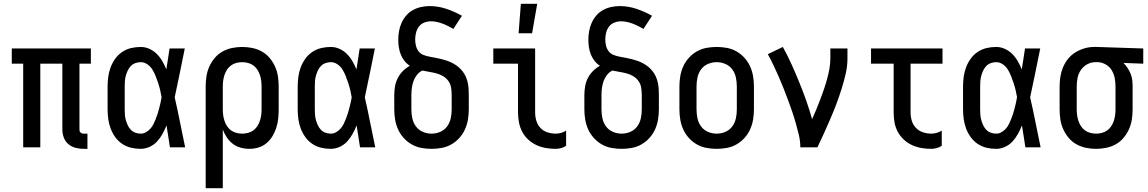

<svg xmlns="http://www.w3.org/2000/svg" viewBox="-20 -775 6040 1010"><path d="M440 8H420Q398 8 377 2.5Q356 -3 339.5 -17Q323 -31 315.5 -51.5Q308 -72 308 -94V-440H192V0H102V-440H42V-520H458V-440H398V-94Q398 -89 399 -85Q400 -81 403.5 -78Q407 -75 411 -73.5Q415 -72 420 -72H440Z M720 8Q694 8 669 2Q644 -4 622.5 -18.5Q601 -33 586 -54Q571 -75 562 -99Q553 -123 549.5 -148.5Q546 -174 546 -200V-320Q546 -346 549.5 -371.5Q553 -397 562 -421Q571 -445 586 -466Q601 -487 622.5 -501.5Q644 -516 669 -522Q694 -528 720 -528Q744 -528 766 -518Q788 -508 805 -491Q822 -474 834 -453Q846 -432 855 -410Q859 -437 863.5 -464.5Q868 -492 872 -520H952Q939 -456 926 -391.5Q913 -327 899 -263Q914 -198 927 -132Q940 -66 954 0H874Q870 -29 865 -57.5Q860 -86 856 -115Q847 -93 835 -71Q823 -49 806.5 -31Q790 -13 767 -2.5Q744 8 720 8ZM720 -72Q735 -72 748 -79.5Q761 -87 771 -98Q781 -109 787.5 -122.5Q794 -136 799.5 -149.5Q805 -163 809.5 -177.5Q814 -192 817.5 -206Q821 -220 824.5 -234.5Q828 -249 830 -264Q827 -282 822.5 -301Q818 -320 812 -338Q806 -356 799 -374Q792 -392 782 -408.5Q772 -425 755.5 -436.5Q739 -448 720 -448Q706 -448 692 -443Q678 -438 668 -427.5Q658 -417 652 -404Q646 -391 642 -377Q638 -363 637 -348.5Q636 -334 636 -320V-200Q636 -186 637 -171.5Q638 -157 642 -143Q646 -129 652 -116Q658 -103 668 -92.5Q678 -82 692 -77Q706 -72 720 -72Z M1062 215V-320Q1062 -347 1066 -373.5Q1070 -400 1081 -424.5Q1092 -449 1109.5 -470Q1127 -491 1150.5 -504Q1174 -517 1200.5 -522.5Q1227 -528 1254 -528Q1281 -528 1307.5 -522.5Q1334 -517 1357.5 -504Q1381 -491 1398.5 -470Q1416 -449 1427 -424.5Q1438 -400 1442 -373.5Q1446 -347 1446 -320V-200Q1446 -176 1443.5 -151.5Q1441 -127 1433.5 -103.5Q1426 -80 1413.5 -59Q1401 -38 1382 -22Q1363 -6 1339.5 1Q1316 8 1291 8Q1268 8 1245 1.5Q1222 -5 1204 -19Q1186 -33 1173 -52.5Q1160 -72 1152 -94V215ZM1254 -72Q1269 -72 1284.5 -76Q1300 -80 1312.5 -89Q1325 -98 1333.5 -111Q1342 -124 1347 -139Q1352 -154 1354 -169.5Q1356 -185 1356 -200V-320Q1356 -335 1354 -350.5Q1352 -366 1347 -381Q1342 -396 1333.5 -409Q1325 -422 1312.5 -431Q1300 -440 1284.5 -444Q1269 -448 1254 -448Q1239 -448 1223.5 -444Q1208 -440 1195.5 -431Q1183 -422 1174.5 -409Q1166 -396 1161 -381Q1156 -366 1154 -350.5Q1152 -335 1152 -320V-200Q1152 -185 1154 -169.5Q1156 -154 1161 -139Q1166 -124 1174.5 -111Q1183 -98 1195.5 -89Q1208 -80 1223.5 -76Q1239 -72 1254 -72Z M1720 8Q1694 8 1669 2Q1644 -4 1622.5 -18.5Q1601 -33 1586 -54Q1571 -75 1562 -99Q1553 -123 1549.5 -148.5Q1546 -174 1546 -200V-320Q1546 -346 1549.5 -371.5Q1553 -397 1562 -421Q1571 -445 1586 -466Q1601 -487 1622.5 -501.5Q1644 -516 1669 -522Q1694 -528 1720 -528Q1744 -528 1766 -518Q1788 -508 1805 -491Q1822 -474 1834 -453Q1846 -432 1855 -410Q1859 -437 1863.5 -464.5Q1868 -492 1872 -520H1952Q1939 -456 1926 -391.5Q1913 -327 1899 -263Q1914 -198 1927 -132Q1940 -66 1954 0H1874Q1870 -29 1865 -57.5Q1860 -86 1856 -115Q1847 -93 1835 -71Q1823 -49 1806.5 -31Q1790 -13 1767 -2.5Q1744 8 1720 8ZM1720 -72Q1735 -72 1748 -79.5Q1761 -87 1771 -98Q1781 -109 1787.5 -122.5Q1794 -136 1799.5 -149.5Q1805 -163 1809.5 -177.5Q1814 -192 1817.5 -206Q1821 -220 1824.5 -234.5Q1828 -249 1830 -264Q1827 -282 1822.5 -301Q1818 -320 1812 -338Q1806 -356 1799 -374Q1792 -392 1782 -408.5Q1772 -425 1755.5 -436.5Q1739 -448 1720 -448Q1706 -448 1692 -443Q1678 -438 1668 -427.5Q1658 -417 1652 -404Q1646 -391 1642 -377Q1638 -363 1637 -348.5Q1636 -334 1636 -320V-200Q1636 -186 1637 -171.5Q1638 -157 1642 -143Q1646 -129 1652 -116Q1658 -103 1668 -92.5Q1678 -82 1692 -77Q1706 -72 1720 -72Z M2250 8Q2223 8 2196 3Q2169 -2 2145.5 -15.5Q2122 -29 2103.5 -49.5Q2085 -70 2074 -94.5Q2063 -119 2058.5 -146Q2054 -173 2054 -200V-275Q2054 -298 2058 -321Q2062 -344 2072.5 -364.5Q2083 -385 2099.5 -401.5Q2116 -418 2136 -429Q2119 -440 2107 -455.5Q2095 -471 2088 -489Q2081 -507 2078 -526.5Q2075 -546 2075 -565Q2075 -588 2079 -611Q2083 -634 2092.5 -655Q2102 -676 2117 -693.5Q2132 -711 2152 -722Q2172 -733 2194.5 -738Q2217 -743 2240 -743Q2285 -743 2328 -728.5Q2371 -714 2410 -692L2365 -623Q2351 -631 2337 -638Q2323 -645 2308.5 -650.5Q2294 -656 2278.5 -659.5Q2263 -663 2248 -663Q2230 -663 2212.5 -656.5Q2195 -650 2184 -635.5Q2173 -621 2168.5 -603Q2164 -585 2164 -567Q2164 -551 2168 -534.5Q2172 -518 2182 -505Q2192 -492 2207.5 -486Q2223 -480 2239 -477Q2255 -474 2271 -471Q2287 -468 2303 -464Q2319 -460 2334.5 -454.5Q2350 -449 2364.5 -441Q2379 -433 2391.5 -422.5Q2404 -412 2414 -399Q2424 -386 2430.5 -371Q2437 -356 2440.5 -340Q2444 -324 2445 -307.5Q2446 -291 2446 -275V-200Q2446 -173 2441.5 -146Q2437 -119 2426 -94.5Q2415 -70 2396.5 -49.5Q2378 -29 2354.5 -15.5Q2331 -2 2304 3Q2277 8 2250 8ZM2250 -72Q2274 -72 2296 -81.5Q2318 -91 2332 -110Q2346 -129 2351 -152.5Q2356 -176 2356 -200V-275Q2356 -294 2353 -313.5Q2350 -333 2339 -348.5Q2328 -364 2311.5 -374Q2295 -384 2276 -389Q2257 -394 2238 -397Q2219 -400 2201 -404Q2184 -395 2172.5 -380Q2161 -365 2155 -348Q2149 -331 2146.5 -312.5Q2144 -294 2144 -275V-200Q2144 -176 2149 -152.5Q2154 -129 2168 -110Q2182 -91 2204 -81.5Q2226 -72 2250 -72Z M2903 8Q2877 8 2851 3.5Q2825 -1 2801.5 -12Q2778 -23 2758.5 -41Q2739 -59 2727 -82Q2715 -105 2710 -131Q2705 -157 2705 -184V-440H2575V-520H2795V-184Q2795 -161 2801.5 -139.5Q2808 -118 2823 -102Q2838 -86 2859.5 -79Q2881 -72 2903 -72Q2918 -72 2932 -76Q2946 -80 2958 -88V-8Q2946 0 2932 4Q2918 8 2903 8ZM2708 -600 2720 -755H2806L2779 -600Z M3250 8Q3223 8 3196 3Q3169 -2 3145.5 -15.5Q3122 -29 3103.5 -49.5Q3085 -70 3074 -94.5Q3063 -119 3058.5 -146Q3054 -173 3054 -200V-275Q3054 -298 3058 -321Q3062 -344 3072.5 -364.5Q3083 -385 3099.5 -401.5Q3116 -418 3136 -429Q3119 -440 3107 -455.5Q3095 -471 3088 -489Q3081 -507 3078 -526.5Q3075 -546 3075 -565Q3075 -588 3079 -611Q3083 -634 3092.5 -655Q3102 -676 3117 -693.5Q3132 -711 3152 -722Q3172 -733 3194.5 -738Q3217 -743 3240 -743Q3285 -743 3328 -728.5Q3371 -714 3410 -692L3365 -623Q3351 -631 3337 -638Q3323 -645 3308.5 -650.5Q3294 -656 3278.5 -659.5Q3263 -663 3248 -663Q3230 -663 3212.5 -656.5Q3195 -650 3184 -635.5Q3173 -621 3168.5 -603Q3164 -585 3164 -567Q3164 -551 3168 -534.5Q3172 -518 3182 -505Q3192 -492 3207.5 -486Q3223 -480 3239 -477Q3255 -474 3271 -471Q3287 -468 3303 -464Q3319 -460 3334.5 -454.5Q3350 -449 3364.5 -441Q3379 -433 3391.5 -422.5Q3404 -412 3414 -399Q3424 -386 3430.5 -371Q3437 -356 3440.5 -340Q3444 -324 3445 -307.5Q3446 -291 3446 -275V-200Q3446 -173 3441.5 -146Q3437 -119 3426 -94.5Q3415 -70 3396.5 -49.5Q3378 -29 3354.5 -15.5Q3331 -2 3304 3Q3277 8 3250 8ZM3250 -72Q3274 -72 3296 -81.5Q3318 -91 3332 -110Q3346 -129 3351 -152.5Q3356 -176 3356 -200V-275Q3356 -294 3353 -313.5Q3350 -333 3339 -348.5Q3328 -364 3311.5 -374Q3295 -384 3276 -389Q3257 -394 3238 -397Q3219 -400 3201 -404Q3184 -395 3172.5 -380Q3161 -365 3155 -348Q3149 -331 3146.5 -312.5Q3144 -294 3144 -275V-200Q3144 -176 3149 -152.5Q3154 -129 3168 -110Q3182 -91 3204 -81.5Q3226 -72 3250 -72Z M3750 8Q3723 8 3696 3Q3669 -2 3645.5 -15.5Q3622 -29 3603.5 -49.5Q3585 -70 3574 -94.5Q3563 -119 3558.5 -146Q3554 -173 3554 -200V-320Q3554 -347 3558.5 -374Q3563 -401 3574 -425.5Q3585 -450 3603.5 -470.5Q3622 -491 3645.5 -504.5Q3669 -518 3696 -523Q3723 -528 3750 -528Q3777 -528 3804 -523Q3831 -518 3854.5 -504.5Q3878 -491 3896.5 -470.5Q3915 -450 3926 -425.5Q3937 -401 3941.5 -374Q3946 -347 3946 -320V-200Q3946 -173 3941.5 -146Q3937 -119 3926 -94.5Q3915 -70 3896.5 -49.5Q3878 -29 3854.5 -15.5Q3831 -2 3804 3Q3777 8 3750 8ZM3750 -72Q3774 -72 3796 -81.5Q3818 -91 3832 -110Q3846 -129 3851 -152.5Q3856 -176 3856 -200V-320Q3856 -344 3851 -367.5Q3846 -391 3832 -410Q3818 -429 3796 -438.5Q3774 -448 3750 -448Q3726 -448 3704 -438.5Q3682 -429 3668 -410Q3654 -391 3649 -367.5Q3644 -344 3644 -320V-200Q3644 -176 3649 -152.5Q3654 -129 3668 -110Q3682 -91 3704 -81.5Q3726 -72 3750 -72Z M4190 0Q4190 -33 4182.5 -64.5Q4175 -96 4166 -127.5Q4157 -159 4146.5 -190Q4136 -221 4124.5 -251.5Q4113 -282 4101 -312.5Q4089 -343 4076 -372.5Q4063 -402 4049 -431.5Q4035 -461 4019 -490L4098 -528Q4123 -483 4144 -436.5Q4165 -390 4184.5 -342Q4204 -294 4221 -246Q4238 -198 4252 -148Q4264 -174 4274.5 -200Q4285 -226 4295 -252Q4305 -278 4314 -304.5Q4323 -331 4330.5 -358Q4338 -385 4343 -412.5Q4348 -440 4348 -468V-520H4438V-468Q4438 -427 4428.5 -386Q4419 -345 4406.5 -305.5Q4394 -266 4379.5 -227.5Q4365 -189 4348.5 -151Q4332 -113 4315 -75Q4298 -37 4280 0Z M4879 8Q4853 8 4827 3.5Q4801 -1 4777 -12Q4753 -23 4734 -41Q4715 -59 4702.5 -82Q4690 -105 4685.5 -131Q4681 -157 4681 -184V-440H4562V-520H4938V-440H4770V-184Q4770 -161 4776.5 -139.5Q4783 -118 4798.5 -102Q4814 -86 4835.5 -79Q4857 -72 4879 -72Q4893 -72 4907.5 -76Q4922 -80 4934 -88V-8Q4922 0 4907.5 4Q4893 8 4879 8Z M5220 8Q5194 8 5169 2Q5144 -4 5122.5 -18.5Q5101 -33 5086 -54Q5071 -75 5062 -99Q5053 -123 5049.5 -148.5Q5046 -174 5046 -200V-320Q5046 -346 5049.5 -371.5Q5053 -397 5062 -421Q5071 -445 5086 -466Q5101 -487 5122.5 -501.5Q5144 -516 5169 -522Q5194 -528 5220 -528Q5244 -528 5266 -518Q5288 -508 5305 -491Q5322 -474 5334 -453Q5346 -432 5355 -410Q5359 -437 5363.5 -464.5Q5368 -492 5372 -520H5452Q5439 -456 5426 -391.5Q5413 -327 5399 -263Q5414 -198 5427 -132Q5440 -66 5454 0H5374Q5370 -29 5365 -57.5Q5360 -86 5356 -115Q5347 -93 5335 -71Q5323 -49 5306.5 -31Q5290 -13 5267 -2.5Q5244 8 5220 8ZM5220 -72Q5235 -72 5248 -79.5Q5261 -87 5271 -98Q5281 -109 5287.5 -122.5Q5294 -136 5299.5 -149.5Q5305 -163 5309.5 -177.5Q5314 -192 5317.5 -206Q5321 -220 5324.5 -234.5Q5328 -249 5330 -264Q5327 -282 5322.5 -301Q5318 -320 5312 -338Q5306 -356 5299 -374Q5292 -392 5282 -408.5Q5272 -425 5255.5 -436.5Q5239 -448 5220 -448Q5206 -448 5192 -443Q5178 -438 5168 -427.5Q5158 -417 5152 -404Q5146 -391 5142 -377Q5138 -363 5137 -348.5Q5136 -334 5136 -320V-200Q5136 -186 5137 -171.5Q5138 -157 5142 -143Q5146 -129 5152 -116Q5158 -103 5168 -92.5Q5178 -82 5192 -77Q5206 -72 5220 -72Z M5746 8Q5719 8 5692.5 2.5Q5666 -3 5642.5 -16Q5619 -29 5601.5 -50Q5584 -71 5573 -95.5Q5562 -120 5558 -146.5Q5554 -173 5554 -200V-320Q5554 -346 5558 -371.5Q5562 -397 5572 -421Q5582 -445 5598.5 -465.5Q5615 -486 5637 -499.5Q5659 -513 5684 -520.5Q5709 -528 5735 -528H5750L5994 -520V-440L5890 -444Q5902 -432 5911.5 -417.5Q5921 -403 5927.5 -387Q5934 -371 5936 -354Q5938 -337 5938 -320V-200Q5938 -173 5934 -146.5Q5930 -120 5919 -95.5Q5908 -71 5890.5 -50Q5873 -29 5849.5 -16Q5826 -3 5799.5 2.5Q5773 8 5746 8ZM5746 -72Q5761 -72 5776.5 -76Q5792 -80 5804.5 -89Q5817 -98 5825.5 -111Q5834 -124 5839 -139Q5844 -154 5846 -169.5Q5848 -185 5848 -200V-320Q5848 -342 5844 -363.5Q5840 -385 5829 -404Q5818 -423 5799 -434.5Q5780 -446 5758 -448H5743Q5720 -448 5699.5 -437Q5679 -426 5666 -407Q5653 -388 5648.5 -365.5Q5644 -343 5644 -320V-200Q5644 -185 5646 -169.5Q5648 -154 5653 -139Q5658 -124 5666.5 -111Q5675 -98 5687.5 -89Q5700 -80 5715.5 -76Q5731 -72 5746 -72Z"/></svg>

Font: Iosevka Term Curly Medium
Style: Regular
Weight: 500
Designer: Belleve Invis
Foundry: Belleve Invis
Version: Version 32.3.0